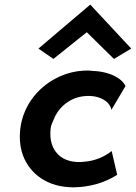

<svg xmlns="http://www.w3.org/2000/svg" viewBox="-20 -801 590 834"><path d="M147 -590 212 -545 357 -661 475 -545 550 -590 372 -781ZM464 -324 525 -427C513 -456 464 -490 382 -493C368 -495 354 -495 341 -494C307 -492 274 -484 242 -470C153 -431 81 -349 68 -241C64 -206 66 -174 74 -144C98 -57 173 6 279 12C291 13 304 13 316 12C405 8 467 -27 489 -42L465 -145C461 -142 455 -138 450 -134C429 -120 394 -103 351 -99C246 -85 189 -149 200 -242C201 -253 205 -264 210 -274C229 -328 274 -372 336 -382C405 -393 457 -363 464 -324Z"/></svg>

Font: Bluebird
Style: Obl
Weight: 400
Designer: Jasper
Foundry: Cannot Into Space Fonts
Version: Version 0.98